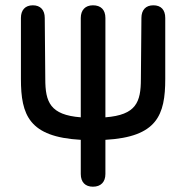

<svg xmlns="http://www.w3.org/2000/svg" viewBox="-20 -517 712 725"><path d="M331 188C361 188 378 170 378 140V11C573 0 604 -82 604 -219V-449C604 -480 588 -497 559 -497C530 -497 514 -479 514 -449L512 -219C512 -131 494 -83 378 -74V-449C378 -480 361 -497 331 -497C302 -497 285 -479 285 -449V-74C169 -83 151 -132 151 -219L149 -449C149 -479 133 -497 104 -497C75 -497 59 -479 59 -449V-219C59 -82 90 0 285 11V140C285 171 302 188 331 188Z"/></svg>

Font: 寒蝉半圆体
Style: Regular
Weight: 400
Designer: Yoshimichi Ohira & Warren
Foundry: ChillType
Version: Version 1.800;Glyphs 3.1.1 (3135)